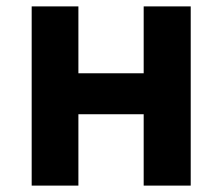

<svg xmlns="http://www.w3.org/2000/svg" viewBox="-20 -580 694 600"><path d="M225 -560V-351H429V-560H576V0H429V-223H225V0H79V-560Z"/></svg>

Font: Kinto Sans
Style: Bold
Weight: 700
Designer: Authors: Ryoko NISHIZUKA  (kana & ideographs); Paul D. Hunt (Latin, Greek & Cyrillic); Wenlong ZHANG  (bopomofo); Sandol
Foundry: Adobe Systems Incorporated, ookami Inc.
Version: Version 0.001